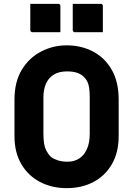

<svg xmlns="http://www.w3.org/2000/svg" viewBox="-20 -955 690 995"><path d="M325 -720Q401 -720 462 -688Q523 -656 559 -593.5Q595 -531 595 -438V-250Q595 -165 560 -104.5Q525 -44 464.5 -12Q404 20 325 20Q249 20 187.5 -12Q126 -44 90.5 -104.5Q55 -165 55 -250V-438Q55 -531 93 -593.5Q131 -656 193 -688Q255 -720 325 -720ZM205 -262Q205 -204 218.5 -178Q232 -152 245 -141Q258 -131 280 -124Q302 -117 330 -117Q364 -117 389.5 -133Q415 -149 430 -181.5Q445 -214 445 -262V-450Q445 -480 442 -500Q439 -520 432 -533.5Q425 -547 414 -557Q400 -571 379 -578Q358 -585 327 -585Q286 -585 259 -568.5Q232 -552 218.5 -522Q205 -492 205 -450ZM137 -935Q173 -935 209.5 -935Q246 -935 282 -935Q286 -935 288 -933.5Q290 -932 291.5 -930Q293 -928 293 -924V-788Q257 -788 220.5 -788Q184 -788 148 -788Q145 -788 142.5 -789.5Q140 -791 138.5 -793.5Q137 -796 137 -799ZM357 -935Q393 -935 429.5 -935Q466 -935 502 -935Q506 -935 508 -933.5Q510 -932 511.5 -930Q513 -928 513 -924V-788Q477 -788 440.5 -788Q404 -788 368 -788Q365 -788 362.5 -789.5Q360 -791 358.5 -793.5Q357 -796 357 -799Z"/></svg>

Font: Recursive ExtraBold
Style: Regular
Weight: 800
Version: Version 1.085